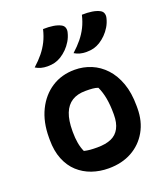

<svg xmlns="http://www.w3.org/2000/svg" viewBox="-149 -918 898 1034"><g transform="rotate(-20 300.0 -401.5)"><path d="M303 -550Q353 -550 397.5 -531.5Q442 -513 476.5 -476Q511 -439 531 -383.5Q551 -328 551 -253V-240Q551 -165 518.5 -108Q486 -51 429 -19.5Q372 12 296 12Q245 12 200.5 -3.5Q156 -19 122 -50Q88 -81 68.5 -129Q49 -177 49 -241V-254Q49 -343 81.5 -409.5Q114 -476 171 -513Q228 -550 303 -550ZM320 -423Q273 -423 242 -403.5Q211 -384 195.5 -344.5Q180 -305 180 -244V-237Q180 -204 185 -175Q190 -146 201 -122Q218 -118 235 -116.5Q252 -115 276 -115Q325 -115 356.5 -129Q388 -143 404 -173.5Q420 -204 420 -250V-257Q420 -305 413 -344Q406 -383 391 -415Q377 -420 360.5 -421.5Q344 -423 320 -423ZM219 -814Q251 -815 276.5 -811Q302 -807 319 -798Q333 -791 337 -778Q341 -765 337 -751Q331 -726 318 -704.5Q305 -683 288.5 -666.5Q272 -650 253 -638Q235 -627 216.5 -622Q198 -617 174 -617Q154 -617 137.5 -621.5Q121 -626 106 -635Q137 -663 158.5 -689.5Q180 -716 195 -746Q210 -776 219 -814ZM442 -815Q474 -816 499.5 -812Q525 -808 542 -799Q556 -792 560 -779Q564 -766 560 -752Q554 -727 541 -705.5Q528 -684 511.5 -667.5Q495 -651 476 -639Q458 -628 439.5 -623Q421 -618 397 -618Q377 -618 360.5 -622.5Q344 -627 329 -636Q360 -664 381.5 -690.5Q403 -717 418 -747Q433 -777 442 -815Z"/></g></svg>

Font: Recursive Monospace Casual
Style: Bold
Weight: 700
Version: Version 1.047